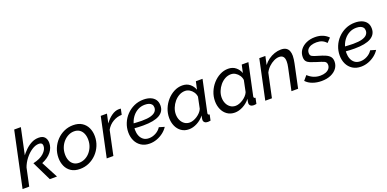

<svg xmlns="http://www.w3.org/2000/svg" viewBox="-8 -1552 4804 2384"><g transform="rotate(-20 2394.0 -360.0)"><path d="M241 -255Q336 -276 384.5 -321.5Q433 -367 433 -414Q433 -440 420 -449.5Q407 -459 386 -459Q341 -459 292.5 -427.5Q244 -396 203 -343.5Q162 -291 140 -227L160 -365Q192 -410 230.5 -447.5Q269 -485 313.5 -508Q358 -531 409 -531Q463 -531 488 -502Q513 -473 513 -426Q513 -362 470.5 -308Q428 -254 345 -219L460 0H365ZM160 -730H248L93 0H5Z M763 10Q693 10 647 -20Q601 -50 578.5 -100Q556 -150 556 -210Q556 -276 580 -334Q604 -392 646.5 -436.5Q689 -481 745 -506Q801 -531 864 -531Q934 -531 980.5 -501Q1027 -471 1050 -421Q1073 -371 1073 -310Q1073 -245 1049 -187Q1025 -129 982 -84.5Q939 -40 883 -15Q827 10 763 10ZM778 -66Q817 -66 853.5 -83Q890 -100 918.5 -131.5Q947 -163 964 -205Q981 -247 981 -297Q981 -343 966 -378.5Q951 -414 922 -434.5Q893 -455 850 -455Q811 -455 775 -437.5Q739 -420 710 -388.5Q681 -357 664 -314.5Q647 -272 647 -222Q647 -177 662 -141.5Q677 -106 706.5 -86Q736 -66 778 -66Z M1228 -522H1310L1284 -401Q1322 -455 1370.5 -489Q1419 -523 1467 -523Q1476 -523 1482.5 -522.5Q1489 -522 1493 -521L1477 -445Q1415 -444 1360 -411.5Q1305 -379 1273 -322L1205 0H1117Z M1684 10Q1619 10 1573 -19.5Q1527 -49 1503 -99Q1479 -149 1479 -211Q1479 -274 1502.5 -331.5Q1526 -389 1569 -434Q1612 -479 1669.5 -505Q1727 -531 1795 -531Q1846 -531 1885.5 -515Q1925 -499 1947 -468Q1969 -437 1969 -390Q1969 -311 1899 -270Q1829 -229 1684 -229Q1657 -229 1622 -230.5Q1587 -232 1541 -236L1553 -296Q1597 -294 1628.5 -292Q1660 -290 1687 -290Q1763 -290 1807 -303Q1851 -316 1870.5 -339Q1890 -362 1890 -391Q1890 -417 1877.5 -433Q1865 -449 1842.5 -457Q1820 -465 1789 -465Q1739 -465 1698.5 -444Q1658 -423 1628.5 -387Q1599 -351 1583.5 -305.5Q1568 -260 1568 -211Q1568 -170 1582 -134.5Q1596 -99 1625 -77.5Q1654 -56 1698 -56Q1744 -56 1788 -79.5Q1832 -103 1857 -143L1928 -122Q1904 -84 1865 -54Q1826 -24 1779.5 -7Q1733 10 1684 10Z M2203 10Q2145 10 2103 -19.5Q2061 -49 2039 -98.5Q2017 -148 2017 -207Q2017 -270 2040.5 -328Q2064 -386 2104.5 -431.5Q2145 -477 2197 -504Q2249 -531 2306 -531Q2366 -531 2406 -498Q2446 -465 2462 -418L2485 -522H2573L2485 -108Q2484 -104 2483.5 -101Q2483 -98 2483 -95Q2483 -77 2505 -76L2489 0Q2478 1 2469.5 2.5Q2461 4 2454 4Q2426 4 2411.5 -9Q2397 -22 2397 -41Q2397 -47 2398 -55Q2399 -63 2401 -74Q2403 -85 2406 -98Q2367 -48 2311.5 -19Q2256 10 2203 10ZM2241 -66Q2263 -66 2288.5 -75Q2314 -84 2338.5 -100Q2363 -116 2383 -137.5Q2403 -159 2413 -183L2444 -333Q2440 -367 2421 -394.5Q2402 -422 2374.5 -438.5Q2347 -455 2316 -455Q2274 -455 2237 -434.5Q2200 -414 2171.5 -380Q2143 -346 2126.5 -304.5Q2110 -263 2110 -221Q2110 -178 2126 -143Q2142 -108 2171.5 -87Q2201 -66 2241 -66Z M2809 10Q2751 10 2709 -19.5Q2667 -49 2645 -98.5Q2623 -148 2623 -207Q2623 -270 2646.5 -328Q2670 -386 2710.5 -431.5Q2751 -477 2803 -504Q2855 -531 2912 -531Q2972 -531 3012 -498Q3052 -465 3068 -418L3091 -522H3179L3091 -108Q3090 -104 3089.5 -101Q3089 -98 3089 -95Q3089 -77 3111 -76L3095 0Q3084 1 3075.5 2.5Q3067 4 3060 4Q3032 4 3017.5 -9Q3003 -22 3003 -41Q3003 -47 3004 -55Q3005 -63 3007 -74Q3009 -85 3012 -98Q2973 -48 2917.5 -19Q2862 10 2809 10ZM2847 -66Q2869 -66 2894.5 -75Q2920 -84 2944.5 -100Q2969 -116 2989 -137.5Q3009 -159 3019 -183L3050 -333Q3046 -367 3027 -394.5Q3008 -422 2980.5 -438.5Q2953 -455 2922 -455Q2880 -455 2843 -434.5Q2806 -414 2777.5 -380Q2749 -346 2732.5 -304.5Q2716 -263 2716 -221Q2716 -178 2732 -143Q2748 -108 2777.5 -87Q2807 -66 2847 -66Z M3323 -522H3403L3379 -410Q3406 -447 3443.5 -474Q3481 -501 3524 -516Q3567 -531 3610 -531Q3652 -531 3677 -515.5Q3702 -500 3713 -472.5Q3724 -445 3724 -408Q3724 -386 3720.5 -362Q3717 -338 3712 -312L3646 0H3558L3620 -292Q3625 -314 3627 -332.5Q3629 -351 3629 -367Q3629 -411 3611 -431.5Q3593 -452 3558 -452Q3525 -452 3488 -434Q3451 -416 3419 -385.5Q3387 -355 3367 -315L3300 0H3212Z M3955 10Q3892 10 3838 -9.5Q3784 -29 3750 -66L3800 -125Q3836 -91 3876.5 -74.5Q3917 -58 3963 -58Q4003 -58 4033.5 -69.5Q4064 -81 4081 -102.5Q4098 -124 4098 -152Q4098 -188 4068 -201.5Q4038 -215 3979 -232Q3930 -247 3897.5 -260Q3865 -273 3849.5 -293.5Q3834 -314 3834 -350Q3834 -404 3864 -444.5Q3894 -485 3945 -508Q3996 -531 4060 -531Q4119 -531 4163 -512Q4207 -493 4235 -462L4184 -409Q4159 -438 4128 -451Q4097 -464 4056 -464Q4017 -464 3986.5 -453.5Q3956 -443 3938.5 -422Q3921 -401 3921 -370Q3921 -339 3943 -326.5Q3965 -314 4020 -299Q4074 -284 4111.5 -267.5Q4149 -251 4168 -227Q4187 -203 4187 -163Q4187 -114 4158.5 -75Q4130 -36 4078 -13Q4026 10 3955 10Z M4477 10Q4412 10 4366 -19.5Q4320 -49 4296 -99Q4272 -149 4272 -211Q4272 -274 4295.5 -331.5Q4319 -389 4362 -434Q4405 -479 4462.5 -505Q4520 -531 4588 -531Q4639 -531 4678.5 -515Q4718 -499 4740 -468Q4762 -437 4762 -390Q4762 -311 4692 -270Q4622 -229 4477 -229Q4450 -229 4415 -230.5Q4380 -232 4334 -236L4346 -296Q4390 -294 4421.5 -292Q4453 -290 4480 -290Q4556 -290 4600 -303Q4644 -316 4663.5 -339Q4683 -362 4683 -391Q4683 -417 4670.5 -433Q4658 -449 4635.5 -457Q4613 -465 4582 -465Q4532 -465 4491.5 -444Q4451 -423 4421.5 -387Q4392 -351 4376.5 -305.5Q4361 -260 4361 -211Q4361 -170 4375 -134.5Q4389 -99 4418 -77.5Q4447 -56 4491 -56Q4537 -56 4581 -79.5Q4625 -103 4650 -143L4721 -122Q4697 -84 4658 -54Q4619 -24 4572.5 -7Q4526 10 4477 10Z"/></g></svg>

Font: Raleway Thin Medium
Style: Italic
Weight: 500
Italic angle: -12°
Version: Version 4.026